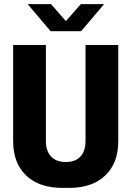

<svg xmlns="http://www.w3.org/2000/svg" viewBox="-20 -905 640 935"><path d="M284 10Q170.5 10 107.2 -50.5Q44 -111 44 -218.5V-686H203.5V-218.5Q203.5 -169.5 228.8 -142.8Q254 -116 300 -116Q347 -116 371.8 -142.8Q396.5 -169.5 396.5 -218.5V-686H556V-218.5Q556 -111 492.8 -50.5Q429.5 10 316.5 10ZM226.5 -753 114.5 -885H228.5L317.5 -783H284L373.5 -885H487L375 -753Z"/></svg>

Font: Chivo Mono Medium
Style: Regular
Weight: 500
Monospace: yes
Designer: Hector Gatti
Foundry: Omnibus-Type
Version: Version 1.008